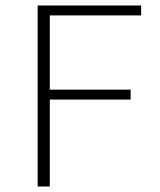

<svg xmlns="http://www.w3.org/2000/svg" viewBox="-20 -678 582 698"><path d="M161 -622V-352H455V-316H161V0H117V-658H493V-622Z"/></svg>

Font: Ysabeau Light
Style: Regular
Weight: 300
Designer: Christian Thalmann (Catharsis Fonts)
Version: Version 0.003